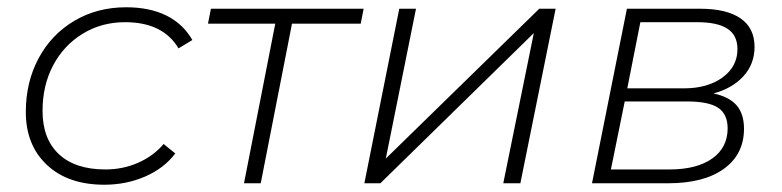

<svg xmlns="http://www.w3.org/2000/svg" viewBox="-20 -504 2150 528"><path d="M51 -196Q51 -278 86 -343.5Q121 -409 184 -446.5Q247 -484 327 -484Q391 -484 437 -461.5Q483 -439 509 -394L471 -371Q428 -443 324 -443Q259 -443 207 -411Q155 -379 126 -324Q97 -269 97 -199Q97 -122 142 -80Q187 -38 270 -38Q318 -38 360 -56.5Q402 -75 430 -108L462 -82Q431 -41 379 -18.5Q327 4 267 4Q167 4 109 -50.5Q51 -105 51 -196Z M972 -439H783L697 0H651L737 -439H552L560 -480H980Z M1078 -480H1124L1041 -68L1463 -480H1508L1411 0H1364L1448 -413L1026 0H982Z M2026 -150Q2026 -80 1971 -40Q1916 0 1817 0H1608L1704 -480H1905Q1978 -480 2016.5 -453.5Q2055 -427 2055 -375Q2055 -328 2024.5 -294.5Q1994 -261 1942 -247Q1985 -238 2005.5 -214.5Q2026 -191 2026 -150ZM1705 -261H1860Q1926 -261 1967 -291Q2008 -321 2008 -369Q2008 -407 1980.5 -425Q1953 -443 1897 -443H1741ZM1981 -151Q1981 -190 1955 -207.5Q1929 -225 1869 -225H1698L1660 -38H1821Q1896 -38 1938.5 -68Q1981 -98 1981 -151Z"/></svg>

Font: Montserrat Ace
Style: Light Italic
Weight: 300
Italic angle: -11.3°
Designer: Julieta Ulanovsky
Foundry: Julieta Ulanovsky
Version: Version 1